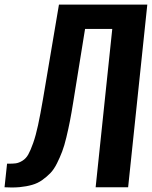

<svg xmlns="http://www.w3.org/2000/svg" viewBox="-43 -830 674 851"><path d="M-22.9 0 -11.7 -104.5Q-6.8 -104.5 -2.4 -104.5Q14.6 -104.5 26.4 -106Q41 -107.9 56.6 -117.7Q72.3 -127.4 82.3 -145.3Q92.3 -163.1 104 -196Q115.7 -229 125.7 -275.4Q135.7 -321.8 147.5 -390.6L218.3 -809.6H609.9L524.9 0H380.9L454.6 -701.7H334L281.7 -377.9Q273.9 -329.1 267.1 -294.2Q260.3 -259.3 251.2 -221.4Q242.2 -183.6 232.4 -158Q222.7 -132.3 209.5 -106Q196.3 -79.6 180.7 -63.2Q165 -46.9 144.5 -32.2Q124 -17.6 99.6 -10.7Q74.2 -3.4 43.9 -0.5Q27.3 1 9.3 1Q-6.3 1 -22.9 0Z"/></svg>

Font: Oswald
Style: Medium
Weight: 500
Designer: Vernon Adams
Foundry: Vernon Adams
Version: 3.0; ttfautohint (v0.94.23-7a4d-dirty) -l 8 -r 50 -G 150 -x 